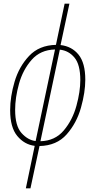

<svg xmlns="http://www.w3.org/2000/svg" viewBox="-20 -780 517 1040"><path d="M145 240 194 11Q287 9 341 -52Q395 -113 418.5 -196.5Q442 -280 442 -348Q442 -439 405.5 -484Q369 -529 308 -536L356 -760H330L283 -537Q192 -535 137.5 -477Q83 -419 59 -337.5Q35 -256 35 -183Q35 -90 73.5 -43.5Q112 3 168 10L120 240ZM62 -185Q62 -251 83 -326.5Q104 -402 151.5 -456Q199 -510 278 -512L173 -16Q131 -21 96.5 -59.5Q62 -98 62 -185ZM304 -511Q352 -506 383.5 -468Q415 -430 415 -346Q415 -284 394 -207Q373 -130 325.5 -73.5Q278 -17 199 -15Z"/></svg>

Font: Noto Sans Display SemiCondensed Thin
Style: Italic
Weight: 250
Width: 4
Designer: Monotype Design team
Foundry: Monotype Imaging Inc.
Version: 1.000